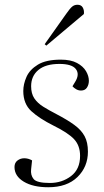

<svg xmlns="http://www.w3.org/2000/svg" viewBox="-20 -774 436 808"><path d="M190 -4Q241 -4 279 -33Q317 -62 317 -118Q317 -161 292 -188Q267 -215 204 -246Q146 -275 112 -306Q78 -337 78 -391Q78 -420 91.5 -450.5Q105 -481 139.5 -502Q174 -523 236 -523Q278 -523 304 -509Q330 -495 342 -474.5Q354 -454 354 -434Q354 -418 346 -405.5Q338 -393 321 -393Q310 -393 300.5 -398.5Q291 -404 285 -411L296 -429Q316 -461 299.5 -483Q283 -505 230 -505Q172 -505 141.5 -479.5Q111 -454 111 -411Q111 -380 124.5 -360Q138 -340 162 -325Q186 -310 217 -294Q263 -270 292.5 -248.5Q322 -227 336 -201Q350 -175 350 -136Q350 -72 306 -29Q262 14 183 14Q119 14 80 -9.5Q41 -33 41 -71Q41 -89 53.5 -98.5Q66 -108 82 -108Q99 -108 115 -99L111 -62Q108 -37 121.5 -20.5Q135 -4 190 -4ZM258 -715Q274 -738 283.5 -746Q293 -754 306 -754Q322 -754 328.5 -742Q335 -730 333 -715L175 -582L168 -588Z"/></svg>

Font: Literata 72pt ExtraLight
Style: Italic
Weight: 200
Italic angle: -2°
Designer: Latin by Veronika Burian and Jose Scaglione. Greek by Irene Vlachou. Cyrillic by Vera Evstafieva
Foundry: TypeTogether
Version: Version 3.002